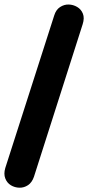

<svg xmlns="http://www.w3.org/2000/svg" viewBox="-25 -780 400 871"><path d="M129 22Q120 48 102 60Q84 72 63 71.5Q42 71 24.5 60.5Q7 50 -1 29.5Q-9 9 -1 -18L221 -710Q229 -736 247.5 -748Q266 -760 286.5 -759.5Q307 -759 325 -748.5Q343 -738 351 -718Q359 -698 350 -670Z"/></svg>

Font: Nunito ExtraLight Black
Style: Regular
Weight: 900
Version: Version 3.602